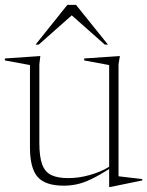

<svg xmlns="http://www.w3.org/2000/svg" viewBox="-29 -752 604 788"><path d="M132.5 -165.5Q132.5 -109 144 -77.5Q155.5 -46 181.5 -33.5Q207.5 -21 251.5 -21Q294.5 -21 339.8 -33.8Q385 -46.5 419 -67.5V-485L316.5 -504V-512L463 -522L457.5 -488V-28.5L555 -17V-11.5L423.5 15.5H419V-58.5Q375 -30.5 343.5 -15.8Q312 -1 285.8 4.5Q259.5 10 232.5 10Q157 10 125.5 -25.8Q94 -61.5 94 -147.5V-485L-9 -504V-512L136.5 -522L132.5 -488ZM117 -569 247.5 -732H283L414 -569H401L265.5 -689L130 -569Z"/></svg>

Font: Newsreader 72pt ExtraLight
Style: Regular
Weight: 275
Designer: Hugues Gentile
Foundry: Production Type
Version: Version 1.003; ttfautohint (v1.8.3)